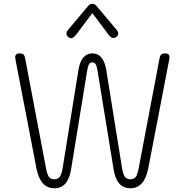

<svg xmlns="http://www.w3.org/2000/svg" viewBox="-20 -995 986 1025"><path d="M175 -94 63 -675Q61 -685 61 -688Q61 -710 84 -710Q99 -710 105.5 -704Q112 -698 115 -680L226 -95Q232 -63 241.5 -50.5Q251 -38 270 -38Q289 -38 299 -51Q309 -64 314 -95L399 -623Q414 -710 473 -710Q532 -710 547 -623L632 -95Q637 -64 647 -51Q657 -38 676 -38Q695 -38 704.5 -50.5Q714 -63 720 -95L831 -680Q834 -698 840.5 -704Q847 -710 862 -710Q885 -710 885 -688Q885 -685 883 -675L771 -94Q750 10 676 10Q639 10 616.5 -15.5Q594 -41 586 -94L500 -622Q496 -644 490 -653Q484 -662 473 -662Q462 -662 456 -653Q450 -644 446 -622L360 -94Q352 -41 329.5 -15.5Q307 10 270 10Q196 10 175 -94ZM335 -815Q335 -826 342 -834L448 -960Q459 -975 473 -975Q486 -975 498 -960L604 -834Q611 -826 611 -816Q611 -805 600 -797Q594 -792 586 -792Q573 -792 561 -808L473 -925L385 -808Q371 -791 359 -791Q353 -791 346 -796Q335 -804 335 -815Z"/></svg>

Font: Kodchasan ExtraLight
Style: Regular
Weight: 275
Version: Version 1.000; ttfautohint (v1.6)